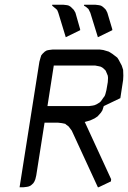

<svg xmlns="http://www.w3.org/2000/svg" viewBox="-20 -794 543 814"><path d="M63 0 147 -532.2 151.9 -549.8 154.8 -559.1 160.2 -565.9 169.9 -575.2 178.2 -580.1 187 -582 203.1 -584H402.8L418 -582L440.9 -575.2L456.1 -565.9L477.1 -549.8L482.9 -541L496.1 -516.1L502 -498L502.9 -473.1L502 -455.1L490.2 -377.9L419.9 -344.2L414.1 -326.2L408.2 -316.9L397.9 -305.2L394 -300.8L380.9 -292L361.8 -283.2L338.9 -276.9L340.8 -273.9L451.2 -34.2L450.2 -24.9L397.9 0H395L284.2 -240.2L271 -257.8L259.8 -266.1L256.8 -269L242.2 -272L226.1 -273.9H168.9L133.8 -50.8L129.9 -34.2L126 -24.9L121.1 -17.1L110.8 -7.8L103 -3.9L95.2 -2L79.1 0ZM181.2 -344.2H356.9L372.1 -346.2L380.9 -348.1L390.1 -352.1L402.8 -359.9L408.2 -365.2L417 -377.9L423.8 -387.2L426.8 -395L431.2 -412.1L437 -445.8L438 -463.9L437 -473.1L434.1 -480L428.2 -494.1L424.8 -498L415 -506.8L407.2 -511.2L398.9 -513.2L383.8 -516.1H208ZM201.2 -770V-773.9H249L265.1 -772L272 -770L279.8 -765.1L289.1 -755.9L293 -752L299.8 -740.2L319.8 -669.9V-666L258.8 -636.2L227.1 -740.2L222.2 -752L217.8 -755.9L207 -765.1ZM335.9 -770 336.9 -773.9H384.8L399.9 -772L408.2 -770L416 -765.1L425.8 -755.9L429.2 -752L435.1 -740.2L456.1 -669.9V-666L395 -636.2L362.8 -740.2L356.9 -752L355 -755.9L344.2 -765.1Z"/></svg>

Font: Petahja
Style: Italic
Weight: 400
Designer: T. Christopher White
Version: Version 1.1